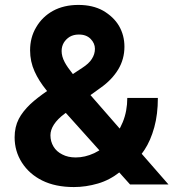

<svg xmlns="http://www.w3.org/2000/svg" viewBox="-20 -757 714 788"><path d="M283.2 10.7Q207.5 10.7 153.3 -16.1Q100.1 -42.5 69.8 -89.8Q40 -136.7 40 -193.4Q40 -235.8 57.1 -269Q72.8 -299.3 105 -330.1Q131.3 -354.5 175.8 -385.3L316.9 -478Q345.2 -496.1 356.9 -515.1Q369.6 -534.7 369.6 -556.6Q369.6 -579.1 352.1 -597.2Q334 -615.7 302.7 -615.2Q282.2 -615.2 266.1 -606Q250.5 -596.2 241.7 -581.5Q232.9 -566.4 232.9 -547.4Q232.9 -525.4 245.6 -501.5Q256.3 -481.4 279.8 -452.1Q299.8 -427.7 326.2 -395.5L671.4 0H513.7L226.1 -320.3Q200.2 -349.1 169.4 -388.2Q139.6 -424.8 122.1 -463.4Q103.5 -504.4 103.5 -550.3Q103.5 -603.5 128.4 -645Q153.3 -688 197.3 -712.4Q242.2 -736.8 301.8 -736.8Q360.4 -736.8 402.8 -713.4Q446.3 -688 468.3 -650.9Q490.7 -612.3 490.7 -565.4Q490.7 -514.6 465.3 -472.2Q439.5 -429.7 394 -397.5L245.6 -290.5Q216.3 -269 201.2 -245.6Q187 -223.6 187 -201.7Q187 -176.3 199.7 -155.3Q211.9 -134.8 235.8 -123Q258.8 -110.8 291 -110.8Q328.6 -110.8 366.7 -128.4Q403.8 -146 435.1 -178.7Q465.8 -211.9 483.9 -255.9Q502.4 -301.3 502.4 -355H627.9Q627.9 -288.1 613.3 -234.9Q598.1 -179.7 572.8 -141.6Q545.9 -100.6 513.7 -76.7Q511.7 -75.7 504.2 -71Q496.6 -66.4 492.7 -64Q488.8 -62 481.9 -57.6Q475.1 -53.2 472.2 -51.3Q430.7 -18.1 382.3 -3.9Q332.5 10.7 283.2 10.7Z"/></svg>

Font: My Font
Style: Bold
Weight: 500
Designer: Rasmus Andersson
Foundry: rsms
Version: Version 0.001